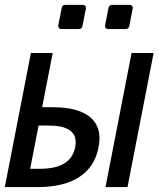

<svg xmlns="http://www.w3.org/2000/svg" viewBox="-22 -763 647 783"><path d="M229 -644.5H298.8C307.6 -644.5 313 -648.9 314.5 -657.7L328.1 -727.1C328.6 -728.5 328.6 -730 328.6 -731C328.6 -738.3 323.7 -743.2 314.9 -743.2H245.1C236.3 -743.2 231 -738.8 229.5 -730L215.8 -660.6C213.9 -650.9 219.2 -644.5 229 -644.5ZM419.9 -644.5H489.7C498.5 -644.5 503.9 -648.9 505.4 -657.7L519 -727.1C519.5 -728.5 519.5 -730 519.5 -731C519.5 -738.3 514.6 -743.2 505.9 -743.2H436C427.2 -743.2 421.9 -738.8 420.4 -730L406.7 -660.6C404.8 -650.9 410.2 -644.5 419.9 -644.5ZM-2.4 0H130.9C270 0 358.9 -52.7 379.9 -162.1C382.3 -175.3 383.8 -187 383.8 -199.2C383.8 -271 331.1 -325.7 194.3 -325.7H149.9L192.9 -546.9H104ZM408.2 0H498L604.5 -546.9H514.6ZM101.1 -74.7 135.3 -251H175.8C250.5 -251 286.6 -228 286.6 -182.6C286.6 -177.2 286.1 -170.4 284.7 -163.1C273.4 -104 225.6 -74.7 141.6 -74.7Z"/></svg>

Font: Hack
Style: Oblique
Weight: 400
Italic angle: -12°
Monospace: yes
Designer: Christopher Simpkins
Foundry: Christopher Simpkins
Version: Version 2.010